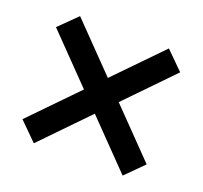

<svg xmlns="http://www.w3.org/2000/svg" viewBox="-102 -872 840 795"><g transform="rotate(20 317.5 -475.0)"><path d="M591 -678.3 122 -195 43.7 -272.7 513.3 -755.3ZM43.7 -678.3 122 -755.3 591 -272.7 513.3 -195Z"/></g></svg>

Font: Matangi Light
Style: Regular
Weight: 300
Designer: Prashant Pant
Foundry: The Graphic Ant
Version: Version 3.002